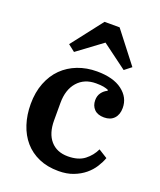

<svg xmlns="http://www.w3.org/2000/svg" viewBox="-146 -877 820 981"><g transform="rotate(20 264.0 -386.5)"><path d="M290 12Q229 12 182.5 -8.5Q136 -29 104.5 -65.5Q73 -102 56.5 -152.5Q40 -203 40 -262Q40 -326 60 -377Q80 -428 115 -462.5Q150 -497 198 -515.5Q246 -534 302 -534Q391 -534 440 -497Q489 -460 489 -403Q489 -367 469.5 -346Q450 -325 415 -325Q380 -325 361.5 -344Q343 -363 343 -393Q343 -417 355.5 -434Q368 -451 386 -459V-464Q375 -469 359.5 -472Q344 -475 318 -475Q255 -475 218 -433Q181 -391 181 -319V-224Q181 -153 215 -114Q249 -75 309 -75Q366 -75 399.5 -101Q433 -127 450 -164L498 -134Q489 -109 472.5 -83Q456 -57 430.5 -36Q405 -15 370 -1.5Q335 12 290 12ZM120 -616 251 -785H333L464 -616L427 -587L292 -687L157 -587Z"/></g></svg>

Font: IBM Plex Serif SemiBold
Style: Regular
Weight: 600
Designer: Mike Abbink, Paul van der Laan, Pieter van Rosmalen
Foundry: Bold Monday
Version: Version 2.5